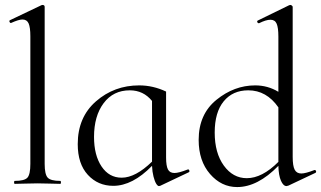

<svg xmlns="http://www.w3.org/2000/svg" viewBox="-20 -745 1302 778"><path d="M40 0Q37 0 37 -6Q37 -12 40 -12Q79 -12 91 -25Q103 -38 103 -81V-598Q103 -634 96 -650Q89 -666 71 -666Q56 -666 25 -652Q23 -651 20.5 -653.5Q18 -656 18 -659Q18 -662 20 -663L148 -724Q150 -725 152 -725Q161 -725 161 -717V-81Q161 -39 173 -25.5Q185 -12 224 -12Q227 -12 227 -6Q227 0 224 0Q214 0 183 -1Q152 -2 132 -2Q113 -2 82 -1Q51 0 40 0Z M740 -58Q745 -60 747 -54.5Q749 -49 745 -47L629 8Q626 9 624 9Q619 9 613 -0.5Q607 -10 602 -29.5Q597 -49 596 -73Q517 8 439 8Q377 8 336 -36.5Q295 -81 295 -161Q295 -270 369 -334.5Q443 -399 544 -399Q600 -399 653 -374V-107Q653 -73 660.5 -58.5Q668 -44 687 -44Q704 -44 740 -58ZM473 -25Q529 -25 596 -90V-336Q561 -379 506 -379Q439 -379 400 -327Q361 -275 361 -190Q361 -116 391.5 -70.5Q422 -25 473 -25Z M1254 -56Q1256 -57 1258.5 -55Q1261 -53 1261 -50Q1261 -47 1259 -45L1149 7Q1143 9 1141 9Q1128 9 1118.5 -12.5Q1109 -34 1108 -73Q1024 13 941 13Q877 13 831 -40Q785 -93 785 -178Q785 -282 857 -340.5Q929 -399 1014 -399Q1065 -399 1108 -373V-597Q1108 -633 1101 -649Q1094 -665 1076 -665Q1058 -665 1030 -651Q1027 -650 1024.5 -652.5Q1022 -655 1022 -658Q1022 -661 1025 -662L1152 -724Q1155 -725 1157 -725Q1159 -725 1162.5 -722.5Q1166 -720 1166 -717V-109Q1166 -73 1174 -57.5Q1182 -42 1201 -42Q1218 -42 1254 -56ZM980 -23Q1042 -23 1108 -89V-310Q1060 -379 986 -379Q923 -379 886.5 -334.5Q850 -290 850 -208Q850 -125 887 -74Q924 -23 980 -23Z"/></svg>

Font: Cormorant Infant
Style: Regular
Weight: 400
Designer: Christian Thalmann (Catharsis Fonts)
Version: Version 1.000;PS 002.000;hotconv 1.0.88;makeotf.lib2.5.64775